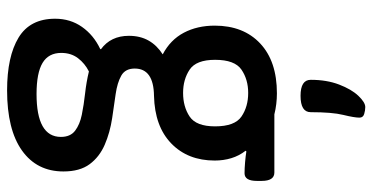

<svg xmlns="http://www.w3.org/2000/svg" viewBox="-268 -544 1025 528"><g transform="rotate(90 244.0 -280.5)"><path d="M229 212Q136 212 84 180.5Q32 149 32 80Q32 38 54.5 6Q77 -26 115 -44L116 -46Q79 -73 79 -123Q79 -154 92 -177Q105 -200 130 -216Q90 -237 70.5 -274Q51 -311 51 -359Q51 -438 100 -484Q149 -530 237 -530Q267 -530 295 -523H455Q478 -523 478 -488V-475Q478 -441 457 -441Q444 -441 426.5 -442.5Q409 -444 397 -446L395 -444Q409 -426 415.5 -404.5Q422 -383 422 -359Q422 -285 375 -239.5Q328 -194 244 -192Q169 -191 169 -139Q169 -113 188.5 -102Q208 -91 239.5 -86.5Q271 -82 305 -77Q345 -71 378.5 -56.5Q412 -42 432 -15Q452 12 452 57Q452 130 394.5 171Q337 212 229 212ZM236 -272Q274 -272 301 -290Q328 -308 328 -360Q328 -414 301 -432.5Q274 -451 236 -451Q199 -451 172 -432.5Q145 -414 145 -360Q145 -308 172 -290Q199 -272 236 -272ZM239 131Q357 131 357 64Q357 38 340 25Q323 12 296 6.5Q269 1 237.5 -2.5Q206 -6 177 -13Q155 -2 140.5 17Q126 36 126 63Q126 98 153.5 114.5Q181 131 239 131ZM244 -595Q200 -595 200 -623Q200 -667 213 -701Q226 -735 244 -754Q262 -773 275 -773Q284 -773 294 -770Q304 -767 304 -757Q304 -743 296.5 -712.5Q289 -682 289 -623Q289 -595 244 -595Z"/></g></svg>

Font: Asap Semi Condensed Medium
Style: Regular
Weight: 500
Width: 4
Designer: Pablo Cosgaya
Foundry: Omnibus-Type
Version: Version 3.001; ttfautohint (v1.8.4.7-5d5b)